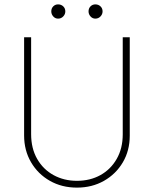

<svg xmlns="http://www.w3.org/2000/svg" viewBox="-20 -846 702 876"><path d="M331 10Q262 10 207.5 -21Q153 -52 121.5 -106Q90 -160 90 -228V-676H122V-234Q122 -169 149.5 -121Q177 -73 224.5 -47Q272 -21 331 -21Q391 -21 438 -47Q485 -73 512.5 -121Q540 -169 540 -233V-676H572V-227Q572 -159 540.5 -105.5Q509 -52 454.5 -21Q400 10 331 10ZM245 -761Q232 -761 223 -771Q214 -781 214 -794Q214 -808 223 -817Q232 -826 245 -826Q259 -826 268.5 -817Q278 -808 278 -794Q278 -781 268.5 -771Q259 -761 245 -761ZM415 -761Q402 -761 393 -771Q384 -781 384 -794Q384 -808 393 -817Q402 -826 415 -826Q429 -826 438.5 -817Q448 -808 448 -794Q448 -781 438.5 -771Q429 -761 415 -761Z"/></svg>

Font: Marine Company Thin
Style: Regular
Weight: 100
Designer: Rodrigo Fuenzalida
Foundry: fragTYPE
Version: Version 1.000